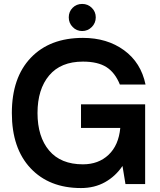

<svg xmlns="http://www.w3.org/2000/svg" viewBox="-20 -932 809 972"><path d="M40 -359.9Q40 -539.1 136 -639.6Q231.9 -740.2 399.9 -740.2Q522 -740.2 607.9 -677.7Q693.8 -615.2 716.8 -503.9H586.9Q562.5 -564.5 518.8 -592.3Q475.1 -620.1 399.9 -620.1Q287.6 -620.1 228.8 -550Q169.9 -480 169.9 -359.9Q169.9 -239.7 228.8 -169.9Q287.6 -100.1 399.9 -100.1Q478.5 -100.1 529.5 -148.2Q580.6 -196.3 588.9 -284.2H390.1V-403.8H714.8V0H615.2L600.1 -91.8Q564.9 -39.6 511.7 -9.8Q458.5 20 390.1 20Q229 20 134.5 -80.6Q40 -181.2 40 -359.9ZM464.8 -844.2Q464.8 -815.4 444.6 -795.2Q424.3 -774.9 396 -774.9Q367.7 -774.9 347.9 -795.2Q328.1 -815.4 328.1 -844.2Q328.1 -873 347.7 -892.6Q367.2 -912.1 396 -912.1Q424.8 -912.1 444.8 -892.3Q464.8 -872.6 464.8 -844.2Z"/></svg>

Font: Miedinger*
Style: Bold
Weight: 700
Version: Version 001.000